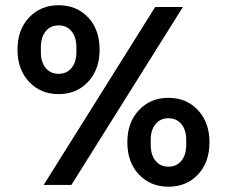

<svg xmlns="http://www.w3.org/2000/svg" viewBox="-20 -707 868 734"><path d="M147 0 573.2 -680.2H679.2L252.9 0ZM46.9 -517.1Q46.9 -593.3 91.1 -640.1Q135.3 -687 204.1 -687Q272.9 -687 316.9 -640.4Q360.8 -593.8 360.8 -517.1Q360.8 -441.4 316.9 -394.3Q272.9 -347.2 204.1 -347.2Q135.3 -347.2 91.1 -394.3Q46.9 -441.4 46.9 -517.1ZM136.2 -506.8Q136.2 -469.7 154.5 -447.3Q172.9 -424.8 204.1 -424.8Q235.4 -424.8 253.7 -447.3Q272 -469.7 272 -506.8V-526.9Q272 -564.5 253.7 -587.2Q235.4 -609.9 204.1 -609.9Q172.9 -609.9 154.5 -587.2Q136.2 -564.5 136.2 -526.9ZM466.8 -163.1Q466.8 -238.8 511 -285.9Q555.2 -333 624 -333Q692.9 -333 736.8 -285.9Q780.8 -238.8 780.8 -163.1Q780.8 -86.4 736.8 -39.8Q692.9 6.8 624 6.8Q555.2 6.8 511 -40Q466.8 -86.9 466.8 -163.1ZM556.2 -152.8Q556.2 -115.2 574.5 -92.5Q592.8 -69.8 624 -69.8Q655.3 -69.8 673.6 -92.5Q691.9 -115.2 691.9 -152.8V-172.9Q691.9 -210 673.6 -232.4Q655.3 -254.9 624 -254.9Q592.8 -254.9 574.5 -232.4Q556.2 -210 556.2 -172.9Z"/></svg>

Font: TASA Orbiter Text Medium
Style: Regular
Weight: 500
Designer: Weizhong Zhang
Version: Version 1.000;Glyphs 3.1.2 (3151)